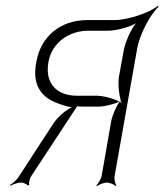

<svg xmlns="http://www.w3.org/2000/svg" viewBox="-20 -618 557 650"><path d="M14 8 15 11C24 6 40 0 52 0C59 0 72 6 74 10L79 8C77 4 80 -12 84 -19L239 -255C239 -256 240 -257 241 -258H242C248 -258 254 -257 260 -257H313C332 -257 363 -264 384 -274C363 -285 329 -294 306 -294H240C173 -294 131 -335 144 -408C155 -472 212 -514 279 -514H345C371 -514 416 -525 440 -539C422 -517 404 -474 399 -448L383 -360C379 -337 382 -301 389 -278L386 -275C387 -276 389 -275 390 -276C390 -273 391 -271 392 -269C390 -270 388 -273 385 -274C372 -256 359 -224 356 -205L324 -22C322 -12 312 4 306 10L308 12C315 7 332 0 342 0C352 0 367 7 372 12L374 10C370 4 366 -12 368 -22L445 -457C453 -501 490 -572 517 -595L514 -598C487 -575 412 -550 368 -550H275C186 -550 118 -496 103 -408C101 -394 84 -325 142 -285C159 -273 199 -258 223 -255C202 -245 176 -222 162 -202L43 -19C36 -8 23 3 14 8ZM385 -274 386 -275Z"/></svg>

Font: Armata Saber
Style: RgIta
Weight: 400
Designer: Jasper
Foundry: Cannot Into Space Fonts
Version: Version 0.970